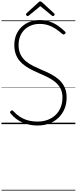

<svg xmlns="http://www.w3.org/2000/svg" viewBox="-20 -1697 1050 2625"><path d="M494 19Q441 19 390 9.5Q339 0 291.5 -20Q244 -40 202 -71.5Q160 -103 125 -146Q117 -155 117.5 -162.5Q118 -170 127 -179Q136 -188 143.5 -188.5Q151 -189 164 -176Q206 -130 255.5 -98.5Q305 -67 364.5 -51Q424 -35 494 -35Q568 -35 630.5 -58Q693 -81 738.5 -124Q784 -167 809 -228Q834 -289 834 -364Q834 -435 808 -485.5Q782 -536 738 -573Q694 -610 638 -638.5Q582 -667 522 -692Q470 -715 420 -739.5Q370 -764 326 -794.5Q282 -825 248 -865Q214 -905 195 -958.5Q176 -1012 176 -1082Q176 -1162 203.5 -1225Q231 -1288 279.5 -1332.5Q328 -1377 390 -1400Q452 -1423 522 -1423Q601 -1423 663.5 -1400.5Q726 -1378 776 -1342.5Q826 -1307 868 -1266Q877 -1258 877 -1251Q877 -1244 869 -1235Q859 -1226 851 -1225.5Q843 -1225 832 -1233Q784 -1275 736.5 -1306Q689 -1337 636.5 -1353.5Q584 -1370 522 -1370Q458 -1370 405 -1349Q352 -1328 313.5 -1289.5Q275 -1251 254.5 -1198.5Q234 -1146 234 -1082Q234 -1005 261.5 -951Q289 -897 335 -859Q381 -821 437.5 -793.5Q494 -766 552 -741Q614 -716 674.5 -684.5Q735 -653 784 -610Q833 -567 862 -506.5Q891 -446 891 -364Q891 -280 862.5 -210Q834 -140 781 -88.5Q728 -37 655.5 -9Q583 19 494 19ZM358 -1477Q351 -1477 343.5 -1484.5Q336 -1492 336 -1500Q336 -1503 337 -1506.5Q338 -1510 341 -1514L506 -1665Q511 -1670 516.5 -1673.5Q522 -1677 531 -1677Q540 -1677 545 -1673.5Q550 -1670 556 -1665L722 -1512Q725 -1509 726 -1505.5Q727 -1502 727 -1499Q727 -1491 719.5 -1484Q712 -1477 704 -1477Q700 -1477 696 -1479Q692 -1481 688 -1485L531 -1613L375 -1485Q370 -1481 366.5 -1479Q363 -1477 358 -1477ZM0 898H1010V908H0ZM0 -20H1010V0H0ZM0 -505H1010V-500H0ZM0 -1418H1010V-1408H0Z"/></svg>

Font: Playwrite FR Trad Guides
Style: Regular
Weight: 400
Designer: Veronika Burian, José Scaglione
Foundry: TypeTogether
Version: Version 1.003